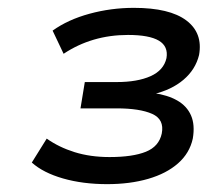

<svg xmlns="http://www.w3.org/2000/svg" viewBox="-20 -729 550 489"><path d="M253 -260Q191 -260 140.5 -274.5Q90 -289 61 -315L99 -376Q130 -354 170 -341.5Q210 -329 259 -329Q318 -329 351.5 -342.5Q385 -356 392 -389Q399 -425 367.5 -439Q336 -453 277 -453H185L196 -520H277Q330 -520 363.5 -535Q397 -550 404 -581Q409 -611 384.5 -625.5Q360 -640 306 -640Q260 -640 219 -628Q178 -616 142 -592L114 -651Q153 -679 208 -694Q263 -709 321 -709Q412 -709 454.5 -677Q497 -645 487 -589Q478 -552 447.5 -526Q417 -500 370 -489L371 -492Q407 -487 431.5 -473Q456 -459 466.5 -435Q477 -411 471 -376Q463 -339 433.5 -313Q404 -287 357.5 -273.5Q311 -260 253 -260Z"/></svg>

Font: Nunito Sans 10pt Expanded Medium
Style: Italic
Weight: 500
Width: 7
Italic angle: -9°
Designer: Vernon Adams
Foundry: Vernon Adams
Version: Version 3.101;gftools[0.9.27]